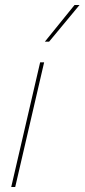

<svg xmlns="http://www.w3.org/2000/svg" viewBox="-20 -750 339 770"><path d="M157 -500 41 0H25L141 -500ZM279 -730H299L177 -583H160Z"/></svg>

Font: Kantumruy Pro Thin
Style: Italic
Weight: 250
Italic angle: -13°
Version: Version 1.002